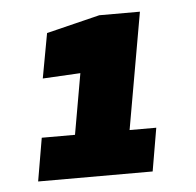

<svg xmlns="http://www.w3.org/2000/svg" viewBox="-38 -770 476 466"><g transform="rotate(-5 200.0 -537.5)"><path d="M316 -343H37L55 -448H136L162 -596L70 -591L90 -700L220 -732H319L269 -448H334Z"/></g></svg>

Font: Faster One
Style: Regular
Weight: 400
Designer: Eduardo Rodriguez Tunni
Foundry: Eduardo Rodriguez Tunni
Version: Version 1.003; ttfautohint (v1.8.4.7-5d5b);gftools[0.9.23]